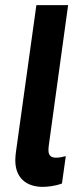

<svg xmlns="http://www.w3.org/2000/svg" viewBox="-20 -717 322 747"><path d="M146 10C164 10 192 7.5 221 -3L236 -109.5C223 -106 210 -103.5 198 -103.5C180.5 -103.5 168.5 -110.5 168.5 -132.5C168.5 -139 169 -147 170.5 -156L245 -697H121.5L41.5 -122C40.5 -112 39.5 -102 39.5 -93.5C39.5 -24 83.5 10 146 10Z"/></svg>

Font: HK Grotesk
Style: Bold Italic
Weight: 700
Italic angle: -16°
Designer: Alfredo Marco Pradil
Foundry: Hanken Design Co.
Version: Version 3.001;FEAKit 1.0